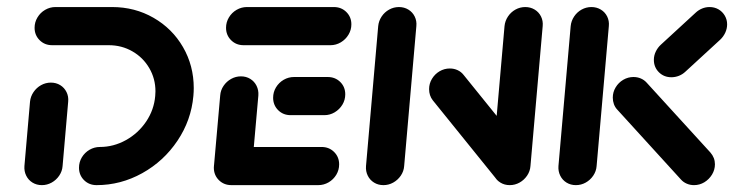

<svg xmlns="http://www.w3.org/2000/svg" viewBox="-20 -539 2137 559"><path d="M128.1 -298.5Q143.3 -298.5 155.4 -291.1Q167.4 -283.7 173.7 -270.9Q180 -258.1 178.5 -243L162.2 -55.6Q161.1 -40.4 152.4 -27.6Q143.7 -14.8 130.4 -7.4Q117 0 101.9 0Q86.7 0 74.6 -7.4Q62.6 -14.8 56.3 -27.6Q50 -40.4 51.1 -55.6L67.4 -243Q68.9 -258.1 77.6 -270.9Q86.3 -283.7 99.6 -291.1Q113 -298.5 128.1 -298.5ZM210 -50.7Q210 -67 218.3 -80.9Q226.7 -94.8 240.7 -103Q254.8 -111.1 270.7 -111.1Q310.7 -111.1 346.7 -131.1Q382.6 -151.1 405.6 -185.2Q428.5 -219.3 431.9 -259.6Q432.6 -268.5 432.6 -273Q432.6 -310 414.6 -340.7Q396.7 -371.5 365.6 -389.4Q334.4 -407.4 296.7 -407.4H131.9Q110 -407.4 95.4 -422Q80.7 -436.7 80.7 -458.1Q80.7 -474.4 89.1 -488.3Q97.4 -502.2 111.5 -510.4Q125.6 -518.5 141.5 -518.5H306.3Q372.6 -518.5 427 -487.2Q481.5 -455.9 512.8 -401.9Q544.1 -347.8 544.1 -282.6Q544.1 -271.5 543 -259.6Q536.7 -188.9 496.7 -129.3Q456.7 -69.6 394.1 -34.8Q331.5 0 261.1 0Q239.3 0 224.6 -14.6Q210 -29.3 210 -50.7Z M602.6 -51.9 621.1 -261.1Q622.2 -276.3 630.9 -289.1Q639.6 -301.9 653 -309.3Q666.3 -316.7 681.5 -316.7Q696.7 -316.7 708.7 -309.3Q720.7 -301.9 727 -289.1Q733.3 -276.3 732.2 -261.1L713.7 -51.9ZM967.4 -60.4Q967.4 -44.1 959.1 -30.2Q950.7 -16.3 936.7 -8.1Q922.6 0 906.7 0H653.7Q631.9 0 617.2 -14.6Q602.6 -29.3 602.6 -50.7Q602.6 -67 610.9 -80.9Q619.3 -94.8 633.3 -103Q647.4 -111.1 663.3 -111.1H916.3Q938.1 -111.1 952.8 -96.5Q967.4 -81.9 967.4 -60.4ZM775.2 -254.4Q775.2 -270.7 783.5 -284.6Q791.9 -298.5 805.9 -306.7Q820 -314.8 835.9 -314.8H934.1Q955.9 -314.8 970.6 -300.4Q985.2 -285.9 985.2 -264.4Q985.2 -248.1 976.9 -234.3Q968.5 -220.4 954.4 -212Q940.4 -203.7 924.4 -203.7H826.3Q804.4 -203.7 789.8 -218.3Q775.2 -233 775.2 -254.4ZM638.1 -458.1Q638.1 -474.4 646.5 -488.3Q654.8 -502.2 668.9 -510.4Q683 -518.5 698.9 -518.5H951.9Q973.7 -518.5 988.3 -504.1Q1003 -489.6 1003 -468.1Q1003 -451.9 994.6 -438Q986.3 -424.1 972.2 -415.7Q958.1 -407.4 942.2 -407.4H689.3Q667.4 -407.4 652.8 -422Q638.1 -436.7 638.1 -458.1Z M1096.3 0Q1081.1 0 1069.1 -7.4Q1057 -14.8 1050.7 -27.6Q1044.4 -40.4 1045.6 -55.6L1081.1 -463Q1082.6 -478.1 1091.1 -490.9Q1099.6 -503.7 1113 -511.1Q1126.3 -518.5 1141.5 -518.5Q1156.7 -518.5 1168.9 -511.1Q1181.1 -503.7 1187.4 -490.9Q1193.7 -478.1 1192.2 -463L1156.7 -55.6Q1155.6 -40.4 1146.9 -27.6Q1138.1 -14.8 1124.8 -7.4Q1111.5 0 1096.3 0ZM1229.3 -279.6Q1229.3 -295.6 1237.6 -309.4Q1245.9 -323.3 1259.8 -331.5Q1273.7 -339.6 1289.6 -339.6Q1301.9 -339.6 1312.2 -334.8Q1322.6 -330 1329.6 -321.1L1517.8 -88.1L1428.1 -14.1L1240 -247Q1229.3 -260.7 1229.3 -279.6ZM1464.1 0Q1448.9 0 1436.9 -7.4Q1424.8 -14.8 1418.5 -27.6Q1412.2 -40.4 1413.3 -55.6L1448.9 -463Q1450.4 -478.1 1458.9 -490.9Q1467.4 -503.7 1480.7 -511.1Q1494.1 -518.5 1509.3 -518.5Q1524.4 -518.5 1536.7 -511.1Q1548.9 -503.7 1555.2 -490.9Q1561.5 -478.1 1560 -463L1524.4 -55.6Q1523.3 -40.4 1514.6 -27.6Q1505.9 -14.8 1492.6 -7.4Q1479.3 0 1464.1 0Z M1656.7 0Q1641.5 0 1629.4 -7.4Q1617.4 -14.8 1611.1 -27.6Q1604.8 -40.4 1605.9 -55.6L1641.5 -463Q1643 -478.1 1651.5 -490.9Q1660 -503.7 1673.3 -511.1Q1686.7 -518.5 1701.9 -518.5Q1717 -518.5 1729.3 -511.1Q1741.5 -503.7 1747.8 -490.9Q1754.1 -478.1 1752.6 -463L1717 -55.6Q1715.9 -40.4 1707.2 -27.6Q1698.5 -14.8 1685.2 -7.4Q1671.9 0 1656.7 0ZM2061.5 -60.7Q2061.5 -44.8 2053 -30.7Q2044.4 -16.7 2030.6 -8.3Q2016.7 0 2000.7 0Q1989.3 0 1979.4 -4.3Q1969.6 -8.5 1962.6 -16.3L1777 -220Q1770.7 -226.7 1767.4 -235.7Q1764.1 -244.8 1764.1 -254.8Q1764.1 -270.7 1772.4 -284.6Q1780.7 -298.5 1794.6 -306.7Q1808.5 -314.8 1824.4 -314.8Q1835.6 -314.8 1845.6 -310.6Q1855.6 -306.3 1862.6 -298.5L2048.1 -95.2Q2061.5 -80 2061.5 -60.7ZM2045.9 -518.5Q2060 -518.5 2071.7 -511.9Q2083.3 -505.2 2090.2 -493.5Q2097 -481.9 2097 -468.1Q2097 -455.6 2091.5 -443.7Q2085.9 -431.9 2076.7 -423.3L1975.6 -330.4Q1967.4 -322.6 1956.7 -318.3Q1945.9 -314.1 1934.8 -314.1Q1913 -314.1 1898.3 -328.7Q1883.7 -343.3 1883.7 -364.8Q1883.7 -377.4 1889.3 -388.9Q1894.8 -400.4 1904.1 -408.9L2005.2 -501.9Q2013.3 -509.6 2023.9 -514.1Q2034.4 -518.5 2045.9 -518.5Z"/></svg>

Font: 26F Galaxy Sans Black
Style: Italic
Weight: 900
Italic angle: -5°
Designer: C₂₉H₂₅N₃O₅
Version: Version 1.200